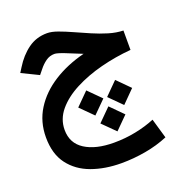

<svg xmlns="http://www.w3.org/2000/svg" viewBox="-141 -575 966 1031"><g transform="rotate(-20 342.5 -59.5)"><path d="M631.3 -328.6V-217.8Q543 -210.4 457.8 -188.5Q372.6 -166.5 303.5 -130.6Q234.4 -94.7 193.1 -45.4Q151.9 3.9 151.9 65.4Q151.9 141.6 213.4 180.9Q274.9 220.2 378.9 220.2Q442.9 220.2 503.4 208Q564 195.8 614.3 174.8L647 287.6Q586.4 313 517.3 325.2Q448.2 337.4 379.4 337.4Q285.2 337.4 209.2 309.8Q133.3 282.2 88.6 222.9Q43.9 163.6 43.9 68.8Q43.9 -20 87.9 -90.1Q131.8 -160.2 209.2 -209.5Q286.6 -258.8 387.2 -284.2Q335.9 -305.7 295.2 -321.5Q254.4 -337.4 239.7 -337.4Q211.9 -337.4 189.7 -321.3Q167.5 -305.2 150.4 -283.2L128.9 -256.8L32.7 -303.7L49.3 -330.1Q84 -386.7 131.1 -421.1Q178.2 -455.6 240.2 -455.6Q266.1 -455.6 301.3 -442.9Q336.4 -430.2 377.4 -411.6Q418.5 -393.1 461.9 -374.3Q505.4 -355.5 548.6 -342.5Q591.8 -329.6 631.3 -328.6ZM498.5 -94.7 569.8 -22.9 498.5 48.8 426.8 -22.9ZM333.5 -94.7 405.3 -22.9 333.5 48.8 261.7 -22.9ZM416 26.4 487.3 98.1 416 169.4 344.2 98.1Z"/></g></svg>

Font: Vazirmatn UI SemiBold
Style: Regular
Weight: 600
Designer: Saber Rastikerdar
Foundry: Saber Rastikerdar
Version: Version 33.003